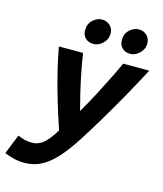

<svg xmlns="http://www.w3.org/2000/svg" viewBox="-165 -1008 952 1120"><g transform="rotate(15 310.5 -447.5)"><path d="M87 15Q53 15 24.5 7.5Q-4 0 -33 -11L15 -130Q35 -120 56 -115Q77 -110 102 -110Q138 -110 168.5 -134.5Q199 -159 236 -220Q206 -308 181 -392.5Q156 -477 137.5 -554Q119 -631 108 -693H254Q262 -639 274 -578.5Q286 -518 299.5 -461.5Q313 -405 325 -361Q362 -425 395.5 -489Q429 -553 455.5 -607Q482 -661 496 -693H654Q599 -589 552.5 -507Q506 -425 464 -354.5Q422 -284 377 -213Q335 -147 298.5 -103Q262 -59 227.5 -33Q193 -7 158.5 4Q124 15 87 15ZM298 -759Q269 -759 250 -776.5Q231 -794 231 -825Q231 -863 256.5 -886.5Q282 -910 312 -910Q340 -910 360 -891.5Q380 -873 380 -843Q380 -818 367 -799Q354 -780 335.5 -769.5Q317 -759 298 -759ZM520 -759Q491 -759 472 -776.5Q453 -794 453 -825Q453 -863 478.5 -886.5Q504 -910 534 -910Q562 -910 582 -891.5Q602 -873 602 -843Q602 -818 589 -799Q576 -780 557.5 -769.5Q539 -759 520 -759Z"/></g></svg>

Font: Ubuntu Sans Mono
Style: Italic
Weight: 400
Italic angle: -13.5°
Monospace: yes
Designer: Dalton Maag Ltd
Foundry: Dalton Maag Ltd
Version: Version 1.006